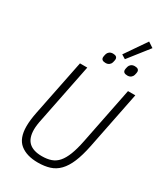

<svg xmlns="http://www.w3.org/2000/svg" viewBox="-254 -1158 1102 1274"><g transform="rotate(30 297.5 -520.5)"><path d="M227 -698 138 -254Q131 -222 128.5 -201.5Q126 -181 126 -166Q126 -100 159.5 -69Q193 -38 259 -38Q299 -38 329.5 -48.5Q360 -59 382.5 -85Q405 -111 422 -154.5Q439 -198 452 -263L539 -698H595L507 -258Q491 -179 469 -127Q447 -75 417 -44Q387 -13 347.5 -0.5Q308 12 257 12Q171 12 121.5 -28Q72 -68 72 -160Q72 -206 85 -271L171 -698ZM415 -871 384 -890 496 -1053 537 -1026ZM316 -785Q283 -785 283 -810Q283 -818 288 -836Q291 -847 301.5 -855.5Q312 -864 329 -864Q362 -864 362 -839Q362 -831 357 -813Q354 -802 343.5 -793.5Q333 -785 316 -785ZM483 -785Q450 -785 450 -810Q450 -818 455 -836Q458 -847 468.5 -855.5Q479 -864 496 -864Q529 -864 529 -839Q529 -831 524 -813Q521 -802 510.5 -793.5Q500 -785 483 -785Z"/></g></svg>

Font: IBM Plex Sans Condensed Light
Style: Italic
Weight: 300
Width: 3
Italic angle: -11°
Designer: Mike Abbink, Paul van der Laan, Pieter van Rosmalen
Foundry: Bold Monday
Version: Version 1.3